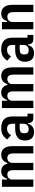

<svg xmlns="http://www.w3.org/2000/svg" viewBox="1282 -1856 586 3190"><g transform="rotate(-90 1575.0 -261.0)"><path d="M66 0V-522H187V-435H201Q232 -534 324 -534Q422 -534 451 -431H463Q480 -484 515.5 -509Q551 -534 602 -534Q668 -534 705 -486.5Q742 -439 742 -351V0H621V-330Q621 -432 548 -432Q513 -432 488.5 -410.5Q464 -389 464 -350V0H343V-330Q343 -384 325 -408Q307 -432 271 -432Q236 -432 211.5 -410.5Q187 -389 187 -350V0Z M1208 0Q1127 0 1123 -89H1111Q1101 -41 1066 -14.5Q1031 12 979 12Q907 12 871 -28Q835 -68 835 -140Q835 -222 886 -262Q937 -302 1033 -302H1114V-347Q1114 -393 1094.5 -415Q1075 -437 1030 -437Q993 -437 968 -419.5Q943 -402 924 -370L853 -434Q882 -479 926.5 -506.5Q971 -534 1040 -534Q1235 -534 1235 -350V-97H1281V0ZM1025 -77Q1062 -77 1088 -98.5Q1114 -120 1114 -158V-227H1041Q957 -227 957 -162V-140Q957 -107 975 -92Q993 -77 1025 -77Z M1375 0V-522H1496V-435H1510Q1541 -534 1633 -534Q1731 -534 1760 -431H1772Q1789 -484 1824.5 -509Q1860 -534 1911 -534Q1977 -534 2014 -486.5Q2051 -439 2051 -351V0H1930V-330Q1930 -432 1857 -432Q1822 -432 1797.5 -410.5Q1773 -389 1773 -350V0H1652V-330Q1652 -384 1634 -408Q1616 -432 1580 -432Q1545 -432 1520.5 -410.5Q1496 -389 1496 -350V0Z M2517 0Q2436 0 2432 -89H2420Q2410 -41 2375 -14.5Q2340 12 2288 12Q2216 12 2180 -28Q2144 -68 2144 -140Q2144 -222 2195 -262Q2246 -302 2342 -302H2423V-347Q2423 -393 2403.5 -415Q2384 -437 2339 -437Q2302 -437 2277 -419.5Q2252 -402 2233 -370L2162 -434Q2191 -479 2235.5 -506.5Q2280 -534 2349 -534Q2544 -534 2544 -350V-97H2590V0ZM2334 -77Q2371 -77 2397 -98.5Q2423 -120 2423 -158V-227H2350Q2266 -227 2266 -162V-140Q2266 -107 2284 -92Q2302 -77 2334 -77Z M2684 0V-522H2805V-435H2819Q2850 -534 2944 -534Q3014 -534 3052 -486.5Q3090 -439 3090 -351V0H2969V-330Q2969 -432 2893 -432Q2856 -432 2830.5 -410.5Q2805 -389 2805 -350V0Z"/></g></svg>

Font: IBM Plex Sans Condensed SemiBold
Style: Regular
Weight: 600
Width: 3
Designer: Mike Abbink, Paul van der Laan, Pieter van Rosmalen
Foundry: Bold Monday
Version: Version 1.3